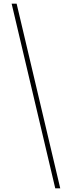

<svg xmlns="http://www.w3.org/2000/svg" viewBox="-20 -853 389 1039"><path d="M43 -833 279 166H306L70 -833Z"/></svg>

Font: Noto Sans Devanagari Condensed Thin
Style: Regular
Weight: 100
Width: 3
Designer: Jelle Bosma - Monotype Design Team
Foundry: Monotype Imaging Inc.
Version: Version 2.004